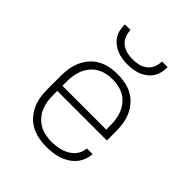

<svg xmlns="http://www.w3.org/2000/svg" viewBox="-205 -871 1010 1010"><g transform="rotate(45 300.0 -366.0)"><path d="M302 8Q273 8 245 2.5Q217 -3 191.5 -16.5Q166 -30 146.5 -51.5Q127 -73 115 -99Q103 -125 98.5 -153Q94 -181 94 -210V-310Q94 -338 98.5 -366.5Q103 -395 115 -421Q127 -447 146 -468.5Q165 -490 190 -503.5Q215 -517 243.5 -522.5Q272 -528 300 -528Q328 -528 356.5 -522.5Q385 -517 410 -503.5Q435 -490 454 -468.5Q473 -447 485 -421Q497 -395 501.5 -366.5Q506 -338 506 -310V-241H137V-210Q137 -187 140.5 -164Q144 -141 153 -120Q162 -99 177.5 -81Q193 -63 213 -51.5Q233 -40 256 -35Q279 -30 302 -30Q319 -30 337 -32Q355 -34 372 -39Q389 -44 404.5 -52.5Q420 -61 432.5 -73.5Q445 -86 452.5 -102.5Q460 -119 461 -137H504Q502 -114 493.5 -92Q485 -70 470 -53Q455 -36 435 -23.5Q415 -11 393 -4Q371 3 348 5.5Q325 8 302 8ZM137 -279H463V-310Q463 -333 459.5 -356Q456 -379 447 -400Q438 -421 423 -439Q408 -457 388.5 -468.5Q369 -480 346 -485Q323 -490 300 -490Q277 -490 254 -485Q231 -480 211.5 -468.5Q192 -457 177 -439Q162 -421 153 -400Q144 -379 140.5 -356Q137 -333 137 -310ZM300 -600Q280 -600 260 -603Q240 -606 221.5 -613.5Q203 -621 187 -633.5Q171 -646 160 -663Q149 -680 145 -700Q141 -720 141 -740H183Q183 -718 191.5 -697Q200 -676 217 -662.5Q234 -649 256 -643.5Q278 -638 300 -638Q322 -638 344 -643.5Q366 -649 383 -662.5Q400 -676 408.5 -697Q417 -718 417 -740H459Q459 -720 455 -700Q451 -680 440 -663Q429 -646 413 -633.5Q397 -621 378.5 -613.5Q360 -606 340 -603Q320 -600 300 -600Z"/></g></svg>

Font: Iosevka Etoile Extralight
Style: Regular
Weight: 200
Designer: Belleve Invis
Foundry: Belleve Invis
Version: Version 22.1.2; ttfautohint (v1.8.4)